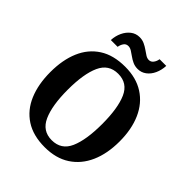

<svg xmlns="http://www.w3.org/2000/svg" viewBox="-251 -1077 1239 1239"><g transform="rotate(45 368.0 -458.0)"><path d="M368 10Q262 10 191.5 -36Q121 -82 86 -165Q51 -248 51 -359Q51 -470 86 -552Q121 -634 191.5 -679.5Q262 -725 369 -725Q470 -725 540.5 -679.5Q611 -634 647.5 -551.5Q684 -469 684 -358Q684 -247 647.5 -164.5Q611 -82 540.5 -36Q470 10 368 10ZM368 -54Q455 -54 490 -134Q525 -214 525 -358Q525 -502 490 -581.5Q455 -661 369 -661Q283 -661 247 -581.5Q211 -502 211 -358Q211 -214 247 -134Q283 -54 368 -54ZM435 -771Q410 -771 389.5 -780.5Q369 -790 352 -802.5Q335 -815 319.5 -824.5Q304 -834 289 -834Q268 -834 257 -817.5Q246 -801 243 -781H181Q183 -820 198.5 -853Q214 -886 240 -906Q266 -926 300 -926Q324 -926 344.5 -916.5Q365 -907 382.5 -894.5Q400 -882 415 -872.5Q430 -863 445 -863Q464 -863 476 -879Q488 -895 491 -916H552Q550 -876 535 -843Q520 -810 494 -790.5Q468 -771 435 -771Z"/></g></svg>

Font: Noto Serif Sinhala SemiCondensed
Style: Bold
Weight: 700
Width: 4
Designer: Jelle Bosma - Monotype Design Team
Foundry: Monotype Imaging Inc.
Version: Version 2.007; ttfautohint (v1.8.4.7-5d5b)